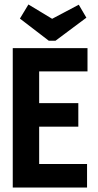

<svg xmlns="http://www.w3.org/2000/svg" viewBox="-20 -838 440 858"><path d="M37 0V-623H371V-519H155V-377H330V-272H155V-105H369V0ZM332 -817 366 -759 228 -656H198L69 -755L107 -818L213 -754Z"/></svg>

Font: Inconsolata Condensed Black
Style: Regular
Weight: 900
Width: 3
Monospace: yes
Designer: Raph Levien, Cyreal, Brenton Simpson
Foundry: Raph Levien, Cyreal, Google
Version: Version 3.001; ttfautohint (v1.8.2.53-6de2)